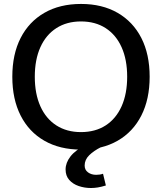

<svg xmlns="http://www.w3.org/2000/svg" viewBox="-20 -735 809 959"><path d="M384.8 12.2Q278.8 12.2 201.7 -32Q124.5 -76.2 83 -158Q41.5 -239.7 41.5 -351.6Q41.5 -463.9 83 -545.2Q124.5 -626.5 201.7 -670.9Q278.8 -715.3 384.8 -715.3Q490.2 -715.3 567.4 -670.9Q644.5 -626.5 686 -545.2Q727.5 -463.9 727.5 -351.6Q727.5 -239.7 686 -158Q644.5 -76.2 567.4 -32Q490.2 12.2 384.8 12.2ZM384.3 -75.2Q456.1 -75.2 507.8 -108.6Q559.6 -142.1 587.4 -204.3Q615.2 -266.6 615.2 -351.6Q615.2 -437 587.4 -499Q559.6 -561 507.8 -594.5Q456.1 -627.9 384.3 -627.9Q313.5 -627.9 261.5 -594.5Q209.5 -561 181.6 -499Q153.8 -437 153.8 -351.6Q153.8 -266.6 181.6 -204.3Q209.5 -142.1 261.5 -108.6Q313.5 -75.2 384.3 -75.2ZM434.1 204.1Q401.9 204.1 372.8 194.1Q343.8 184.1 325.7 163.6Q307.6 143.1 307.6 111.3Q307.6 78.1 332 46.4Q356.4 14.6 410.6 -12.2H438.5V0H484.4Q448.2 18.1 425.5 40.5Q402.8 63 402.8 91.8Q402.8 113.8 419.7 126Q436.5 138.2 460.4 138.2Q479.5 138.2 494.6 132.8L508.8 191.4Q486.8 198.2 469 201.2Q451.2 204.1 434.1 204.1Z"/></svg>

Font: Schibsted Grotesk Medium
Style: Regular
Weight: 500
Designer: Bakken & Baeck AS, Henrik Kongsvoll
Foundry: Schibsted ASA
Version: Version 1.100;gftools[0.9.25]